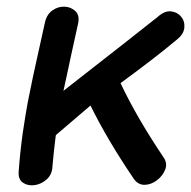

<svg xmlns="http://www.w3.org/2000/svg" viewBox="-20 -552 572 575"><path d="M381 -16Q394 2 413.5 1.5Q433 1 450.5 -12.5Q468 -26 475 -45Q482 -64 469 -82Q389 -201 341 -303Q450 -383 508 -432Q530 -449 532 -468.5Q534 -488 522.5 -502Q511 -516 492 -518Q473 -520 453 -502Q416 -472 170 -280Q173 -294 179 -321Q185 -348 191.5 -379.5Q198 -411 204.5 -439Q211 -467 214 -482Q219 -506 206 -518.5Q193 -531 173.5 -532Q154 -533 136.5 -520.5Q119 -508 114 -482Q107 -449 97.5 -407.5Q88 -366 79 -323.5Q70 -281 63 -245Q57 -213 48 -153Q40 -95 36 -39Q34 -15 48.5 -5Q63 5 83 2.5Q103 0 119.5 -14.5Q136 -29 137 -53Q141 -100 147 -146L148 -148L251 -236Q301 -134 381 -16Z"/></svg>

Font: Balsamiq Sans
Style: Italic
Weight: 400
Italic angle: -12°
Designer: Michael Angeles
Foundry: Balsamiq SRL
Version: Version 1.020; ttfautohint (v1.8.4.7-5d5b);gftools[0.9.26]